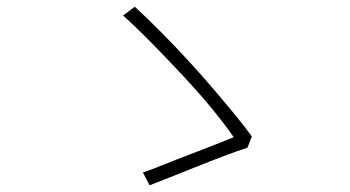

<svg xmlns="http://www.w3.org/2000/svg" viewBox="-20 -641 1040 571"><path d="M716 -202Q686 -192 646 -177Q606 -162 564 -145Q522 -128 485 -113.5Q448 -99 425 -90L405 -128Q429 -136 466 -151Q503 -166 544 -181.5Q585 -197 620 -211Q655 -225 675 -233Q651 -268 613.5 -314Q576 -360 530 -409.5Q484 -459 436.5 -507.5Q389 -556 346 -595L381 -621Q421 -584 461.5 -543Q502 -502 541 -459.5Q580 -417 615 -376Q650 -335 679.5 -299Q709 -263 729 -235Z"/></svg>

Font: Noto Sans JP Thin ExtraLight
Style: Regular
Weight: 250
Version: Version 2.004-H2;hotconv 1.0.118;makeotfexe 2.5.65603